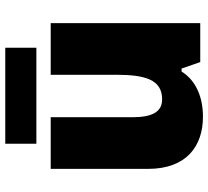

<svg xmlns="http://www.w3.org/2000/svg" viewBox="-50 -710 771 710"><g transform="rotate(-90 335.0 -355.5)"><path d="M513 -721H158V-606H513ZM604 -553H413V-311C413 -201 394 -141 322 -141C275 -141 256 -179 256 -251V-553H65V-193C65 -51 149 10 258 10C326 10 390 -13 425 -69H436L460 0H604Z"/></g></svg>

Font: Noto Sans Malayalam Black
Style: Regular
Weight: 900
Designer: Jelle Bosma - Monotype Design Team
Foundry: Monotype Imaging Inc.
Version: Version 2.104